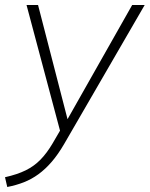

<svg xmlns="http://www.w3.org/2000/svg" viewBox="-40 -520 598 767"><path d="M-11 227 -20 188Q29 177 62.5 160.5Q96 144 121.5 118Q147 92 170 53L205 -7L203 14L66 -500H112L237 -16H214L488 -500H538L217 54Q192 97 166.5 126.5Q141 156 113.5 176Q86 196 55.5 208Q25 220 -11 227Z"/></svg>

Font: Mulish ExtraLight
Style: Italic
Weight: 200
Italic angle: -9°
Designer: Vernon Adams
Foundry: Vernon Adams
Version: Version 3.603